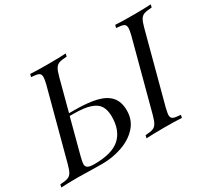

<svg xmlns="http://www.w3.org/2000/svg" viewBox="-167 -950 1318 1193"><g transform="rotate(-30 492.0 -354.0)"><path d="M559 -211Q559 -143 516 -95.5Q473 -48 404.5 -24Q336 0 261 0L188 -1Q128 -3 89 -3Q9 -3 -33 0L-29 -20Q7 -22 25 -28Q43 -34 53.5 -51Q64 -68 74 -106L206 -602Q214 -636 214 -650Q214 -672 199.5 -679Q185 -686 147 -688L152 -708Q192 -705 279 -705Q359 -705 407 -708L402 -688Q365 -686 347.5 -680Q330 -674 319.5 -657Q309 -640 299 -602L239 -376H274Q372 -376 434 -361Q496 -346 527.5 -310Q559 -274 559 -211ZM459 -226Q459 -272 441.5 -301Q424 -330 380.5 -344.5Q337 -359 261 -359H234L167 -106Q158 -70 158 -57Q158 -39 171.5 -31Q185 -23 218 -23Q345 -23 402 -74.5Q459 -126 459 -226ZM768 -57Q768 -36 782.5 -29Q797 -22 836 -20L832 0Q786 -3 705 -3Q621 -3 578 0L583 -20Q618 -22 635.5 -28Q653 -34 663.5 -51.5Q674 -69 684 -106L816 -602Q824 -636 824 -650Q824 -672 809.5 -679Q795 -686 757 -688L762 -708Q803 -705 889 -705Q969 -705 1017 -708L1012 -688Q975 -686 957.5 -680Q940 -674 929.5 -657Q919 -640 909 -602L777 -106Q768 -68 768 -57Z"/></g></svg>

Font: Playfair Display
Style: Italic
Weight: 400
Italic angle: -14°
Designer: Claus Eggers Sørensen
Foundry: Claus Eggers Sørensen
Version: Version 1.200; ttfautohint (v1.6)